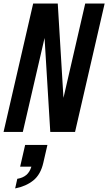

<svg xmlns="http://www.w3.org/2000/svg" viewBox="-22 -740 607 1077"><path d="M-2 0 164 -720H302L334 -191L456 -720H565L399 0H260L228 -527L106 0ZM63 317 75 263Q106 258 125.5 241.5Q145 225 154 195H91L119 73H244L221 173Q206 239 165 272Q124 305 63 317Z"/></svg>

Font: Instrument Sans Condensed SemiBold Italic
Style: Regular
Weight: 600
Width: 3
Italic angle: -13°
Designer: Rodrigo Fuenzalida
Foundry: fragTYPE
Version: Version 1.000; ttfautohint (v1.8.4.7-5d5b);gftools[0.9.28]